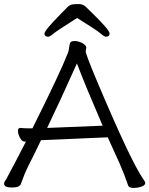

<svg xmlns="http://www.w3.org/2000/svg" viewBox="-21 -912 732 941"><path d="M482 -296Q397 -493 356 -601Q273 -416 210 -285ZM-1 -12Q-1 -18 3 -23.5Q7 -29 11 -36.5Q15 -44 24.5 -62Q34 -80 53.5 -116.5Q73 -153 106 -218H99Q87 -218 77 -236.5Q67 -255 67 -270Q67 -285 78 -285H80Q98 -283 119 -283H138Q273 -553 312 -653Q316 -662 318 -680.5Q320 -699 325 -705Q330 -711 345.5 -711Q361 -711 380 -702Q399 -693 402 -680L399 -660Q399 -647 452 -520Q619 -124 680 -36Q691 -20 691 -16Q691 -4 673 2.5Q655 9 633 9Q611 9 607 -3Q588 -59 566 -109L507 -239L484 -238Q460 -237 423 -235.5Q386 -234 344.5 -232Q303 -230 265.5 -228.5Q228 -227 204.5 -226Q181 -225 180 -225Q164 -191 148 -159L118 -99Q99 -61 81 -10Q75 7 37 7Q-1 7 -1 -12ZM357 -824Q256 -760 239.5 -746Q223 -732 215 -732Q197 -732 197 -747.5Q197 -763 278 -845Q298 -866 309.5 -877Q321 -888 331.5 -890Q342 -892 364 -892Q386 -892 398 -880Q410 -868 430 -849Q516 -765 516 -748.5Q516 -732 498 -732Q490 -732 472.5 -747.5Q455 -763 357 -824Z"/></svg>

Font: LXGW WenKai
Style: Regular
Weight: 400
Designer: LXGW / Fontworks Inc.
Foundry: LXGW / Fontworks Inc.
Version: Version 1.520; June 14, 2025